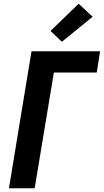

<svg xmlns="http://www.w3.org/2000/svg" viewBox="-20 -1010 557 1030"><path d="M28 0 149 -735H517L499 -621H269L166 0ZM312 -786 251 -844 402 -990 477 -920Z"/></svg>

Font: Iosevka Heavy Oblique
Style: Regular
Weight: 900
Italic angle: -9°
Monospace: yes
Designer: Belleve Invis
Foundry: Belleve Invis
Version: Version 32.5.0; ttfautohint (v1.8.4)